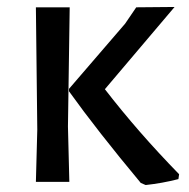

<svg xmlns="http://www.w3.org/2000/svg" viewBox="-20 -522 543 551"><path d="M481 -502 281 -266Q376 -143 494 -22L492 -8Q445 4 398 9L384 3Q259 -147 178 -260V-267L339 -454L371 -501ZM180 -501 175 -159 179 0H83L87 -150L83 -501Z"/></svg>

Font: Alegreya Sans SC Medium
Style: Regular
Weight: 500
Designer: Juan Pablo del Peral
Foundry: Huerta Tipografica
Version: Version 2.001;PS 002.001;hotconv 1.0.88;makeotf.lib2.5.64775